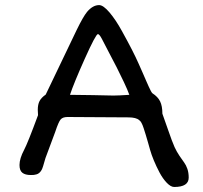

<svg xmlns="http://www.w3.org/2000/svg" viewBox="-20 -703 812 769"><path d="M58.1 -42Q58.1 -67.9 76.7 -103Q90.8 -129.4 132.3 -241.7Q131.3 -257.3 131.3 -263.2Q131.3 -284.2 138.2 -297.9Q145 -311.5 163.1 -324.2L287.1 -583Q313 -636.2 328.6 -655.3Q351.6 -682.6 377 -682.6Q393.6 -682.6 418.5 -653.3Q443.4 -624 468 -579.3Q492.7 -534.7 508.3 -504.2Q523.9 -473.6 534.7 -449.2Q543 -430.7 552 -410.2Q561 -389.6 565.9 -378.2Q570.8 -366.7 575.9 -355.7Q581.1 -344.7 584.2 -338.6Q587.4 -332.5 590.3 -329.6Q612.3 -315.4 621.3 -296.9Q630.4 -278.3 630.4 -247.6Q637.2 -229.5 653.3 -182.6Q669.4 -135.7 679.2 -113.8Q687.5 -95.7 699 -78.6Q710.4 -61.5 717.8 -51.8Q725.1 -42 730.5 -26.6Q735.8 -11.2 735.8 8.3Q735.8 45.9 677.7 45.9Q664.1 45.9 647.9 29.1Q631.8 12.2 618.9 -12.2Q606 -36.6 596.2 -60.3Q586.4 -84 581.5 -101.6Q578.6 -111.8 573 -131.6Q567.4 -151.4 563.7 -163.3Q560.1 -175.3 555.4 -189.5Q550.8 -203.6 546.4 -211.4Q542 -219.2 537.6 -221.7Q525.4 -232.9 494.1 -232.9Q459.5 -232.9 379.9 -233.6Q300.3 -234.4 250.5 -234.4Q231.4 -234.4 222.9 -224.6Q214.4 -214.8 201.2 -174.8L162.1 -69.8Q150.9 -28.8 146.5 -22Q142.1 -14.6 137.2 -10.5Q132.3 -6.3 126 -4.6Q119.6 -2.9 115.5 -2.4Q111.3 -2 103.5 -2Q81.1 -2 69.6 -11Q58.1 -20 58.1 -42ZM260.3 -323.2Q313.5 -322.8 353 -322Q392.6 -321.3 409.4 -320.8Q426.3 -320.3 434.6 -320.3Q454.1 -320.3 498 -323.2Q491.7 -341.3 476.3 -374Q460.9 -406.7 447.8 -432.4Q434.6 -458 413.6 -498Q392.6 -538.1 387.7 -547.9Q377.9 -566.4 372.1 -566.4Q363.8 -566.4 319.6 -467.8Q275.4 -369.1 260.3 -323.2Z"/></svg>

Font: Short Stack
Style: Regular
Weight: 400
Designer: James Grieshaber
Foundry: James Grieshaber
Version: Version 1.002